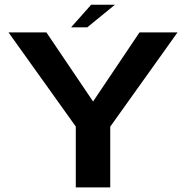

<svg xmlns="http://www.w3.org/2000/svg" viewBox="-20 -816 816 836"><path d="M310 0H460V-264.5L753 -675H587.5L385.5 -374.5H385L182 -675H17L310 -265ZM289.5 -697H360L480.5 -795.5H377Z"/></svg>

Font: Anybody SemiExpanded SemiBold
Style: Regular
Weight: 600
Width: 6
Designer: Tyler Finck
Foundry: Etcetera Type Company
Version: Version 1.113;gftools[0.9.25]